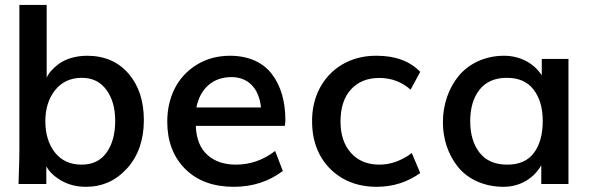

<svg xmlns="http://www.w3.org/2000/svg" viewBox="-20 -737 2390 769"><path d="M306.6 -77.6C261.2 -77.6 225.6 -93.8 199.7 -126.5C174.3 -159.2 161.6 -201.2 161.6 -251.5C161.6 -301.8 174.8 -343.3 200.7 -376C227.1 -408.7 262.7 -425.3 307.6 -425.3C350.1 -425.3 382.8 -409.2 406.2 -377C429.7 -345.2 441.4 -303.7 441.4 -253.4C441.4 -201.2 430.2 -159.2 407.2 -126.5C384.3 -93.8 351.1 -77.6 306.6 -77.6ZM324.2 11.2C390.1 11.2 444.8 -13.7 489.3 -63C533.7 -112.3 556.2 -176.8 556.2 -255.9C556.2 -333 535.6 -395 494.6 -442.4C453.6 -489.7 398.4 -513.7 328.6 -513.7C282.2 -513.7 240.7 -500 215.3 -481C189.9 -461.9 174.3 -443.4 167 -425.8V-717.3H57.6V-132.8C57.6 -112.3 56.6 -67.9 54.2 0H165.5V-70.8C178.2 -47.9 198.7 -28.8 227.1 -12.7C255.9 3.4 288.1 11.2 324.2 11.2Z M766.6 -306.6C781.7 -382.8 833 -428.2 906.7 -428.2C972.7 -428.2 1017.1 -385.3 1025.4 -306.6ZM916.5 11.2C991.2 11.2 1056.6 -9.8 1112.8 -52.2L1082 -132.3C1034.2 -95.7 981.9 -77.6 924.8 -77.6C877.4 -77.6 839.4 -90.8 810.5 -116.7C781.7 -142.6 766.1 -181.6 764.2 -232.9H1120.6C1122.1 -241.2 1123 -248.5 1123 -255.4C1123 -329.6 1105.5 -391.6 1070.3 -438.5C1035.6 -485.8 976.6 -513.7 901.9 -513.7C851.1 -513.7 806.2 -501.5 767.6 -477.5C729 -453.6 699.7 -421.9 679.7 -382.3C659.7 -342.8 649.9 -298.3 649.9 -250C649.9 -171.4 673.8 -108.4 721.7 -60.5C769.5 -12.7 834.5 11.2 916.5 11.2Z M1488.8 11.2C1553.7 11.2 1611.8 -7.3 1663.1 -43.9L1629.4 -124C1587.9 -93.3 1544.9 -77.6 1500 -77.6C1451.7 -77.6 1413.6 -93.3 1385.7 -124.5C1357.9 -155.8 1343.8 -197.3 1343.8 -249.5C1343.8 -304.7 1357.4 -347.7 1385.3 -378.4C1413.1 -409.2 1451.2 -424.8 1499 -424.8C1547.4 -424.8 1588.9 -409.2 1624.5 -377.9L1663.1 -449.2C1621.6 -492.2 1564 -513.7 1489.3 -513.7C1333.5 -515.6 1227.5 -400.4 1230 -249C1230 -152.8 1270.5 -71.3 1350.1 -23.9C1389.6 -0.5 1436 11.2 1488.8 11.2Z M2011.7 -77.6C1962.4 -77.6 1925.3 -93.8 1900.4 -126C1875.5 -158.2 1863.3 -200.2 1863.3 -251.5C1863.3 -303.7 1875.5 -345.7 1900.4 -377.4C1925.3 -409.2 1961.9 -425.3 2010.3 -425.3C2057.6 -425.3 2093.3 -409.7 2117.2 -377.9C2141.6 -346.2 2153.8 -304.7 2153.8 -252.4C2153.8 -199.2 2142.1 -156.7 2118.7 -125C2095.2 -93.3 2059.6 -77.6 2011.7 -77.6ZM1996.6 11.2C2063.5 11.2 2118.2 -22.9 2147.9 -75.2V0H2256.8V-501H2149.9V-435.5C2118.7 -482.9 2064.9 -513.7 1998.5 -513.7C1922.4 -513.7 1857.4 -481.9 1816.9 -432.6C1776.4 -383.3 1753.9 -317.4 1753.9 -247.1C1753.9 -180.2 1774.9 -117.7 1814 -68.8C1853 -20 1918.5 11.2 1996.6 11.2Z"/></svg>

Font: Ride SemiBold
Style: Regular
Weight: 600
Version: Version 3.000